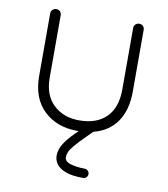

<svg xmlns="http://www.w3.org/2000/svg" viewBox="-84 -606 784 898"><g transform="rotate(10 308.0 -157.0)"><path d="M371 221Q318 221 287 209Q256 197 243.5 178.5Q231 160 231 139Q231 125 236.5 108Q242 91 259.5 67Q277 43 313 9H306Q209 9 147.5 -49Q86 -107 86 -214V-510Q86 -521 93.5 -528Q101 -535 111 -535Q122 -535 129 -528Q136 -521 136 -510V-214Q136 -131 183.5 -86Q231 -41 306 -41Q389 -41 434.5 -86.5Q480 -132 480 -217V-510Q480 -521 487.5 -528Q495 -535 505 -535Q516 -535 523 -528Q530 -521 530 -510V-217Q530 -129 491.5 -73.5Q453 -18 381 0L350 31Q319 62 302.5 81.5Q286 101 280.5 114Q275 127 275 139Q275 160 304.5 168.5Q334 177 371 177Q380 177 386.5 183.5Q393 190 393 199Q393 208 386.5 214.5Q380 221 371 221Z"/></g></svg>

Font: Hubballi
Style: Regular
Weight: 400
Designer: Erin McLaughlin
Version: Version 1.000; ttfautohint (v1.8.3)